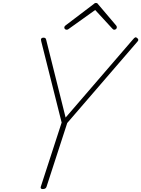

<svg xmlns="http://www.w3.org/2000/svg" viewBox="-20 -1271 960 1305"><path d="M271 14Q253 14 257 -1L399 -438L260 -991Q256 -1005 261.5 -1010Q267 -1015 274 -1015Q285 -1015 288.5 -1011.5Q292 -1008 294 -1000L426 -472L882 -1001Q893 -1015 899.5 -1017Q906 -1019 914 -1011Q919 -1006 920 -1001Q921 -996 914 -988L437 -435L296 -1Q291 14 271 14ZM433 -1069Q426 -1069 421.5 -1073.5Q417 -1078 417 -1084Q417 -1088 418.5 -1090.5Q420 -1093 424 -1097L615 -1242Q621 -1248 624.5 -1249.5Q628 -1251 632 -1251Q636 -1251 639.5 -1249.5Q643 -1248 647 -1242L770 -1097Q772 -1095 773 -1091.5Q774 -1088 774 -1085Q774 -1078 768.5 -1073.5Q763 -1069 757 -1069Q753 -1069 749.5 -1071Q746 -1073 743 -1077L627 -1203L452 -1078Q445 -1072 441.5 -1070.5Q438 -1069 433 -1069Z"/></svg>

Font: Playwrite BE VLG Thin
Style: Regular
Weight: 250
Designer: Veronika Burian, José Scaglione
Foundry: TypeTogether
Version: Version 1.002